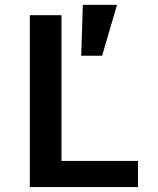

<svg xmlns="http://www.w3.org/2000/svg" viewBox="-20 -760 640 780"><path d="M540.5 0V-106.2H229.8V-698.2H101.2V0ZM310 -533.7H394.9L455.3 -740.1H316.4Z"/></svg>

Font: Margiela Mono SemiBold
Style: Regular
Weight: 600
Designer: Mike Abbink, Paul van der Laan, Pieter van Rosmalen
Foundry: Bold Monday
Version: Version 2.003 2021